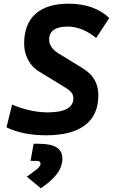

<svg xmlns="http://www.w3.org/2000/svg" viewBox="-20 -723 626 1040"><path d="M229 9.8C415 9.8 512.7 -64 512.7 -206.1C512.7 -264.6 491.7 -314.5 426.3 -354.5L295.4 -434.6C263.2 -454.6 246.1 -480.5 246.1 -509.8C246.1 -555.2 280.8 -579.1 346.7 -579.1C398.9 -579.1 452.1 -557.6 501 -517.1L571.8 -625.5C519 -676.3 443.4 -703.1 352.5 -703.1C195.3 -703.1 110.8 -628.9 110.8 -486.8C110.8 -433.6 131.8 -372.1 193.4 -334.5L335 -248C365.2 -229.5 377.4 -214.4 377.4 -189.9C377.4 -140.1 330.1 -114.3 238.3 -114.3C177.7 -114.3 111.8 -128.4 45.4 -156.2L15.1 -33.2C72.8 -4.9 146 9.8 229 9.8ZM201.2 296.9C265.6 252.4 317.9 203.1 317.9 135.7C317.9 81.1 276.4 55.7 189 55.7H162.1L145.5 148.4H177.2C192.4 148.4 199.7 153.3 199.7 163.6C199.7 183.6 165.5 205.1 125 233.9Z"/></svg>

Font: Cascadia Code
Style: Bold Italic
Weight: 700
Italic angle: -10°
Monospace: yes
Designer: Aaron Bell
Foundry: Saja Typeworks
Version: Version 2404.023